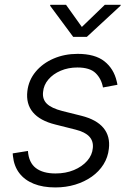

<svg xmlns="http://www.w3.org/2000/svg" viewBox="-20 -781 556 812"><path d="M213.9 11.7Q161.1 11.7 122.6 -3.9Q84 -19.5 61.5 -49.1Q39.1 -78.6 34.7 -121.1Q34.2 -125 34.2 -126.7Q34.2 -128.4 33.7 -132.3L98.1 -142.6Q101.6 -93.3 131.6 -70.3Q161.6 -47.4 214.8 -47.4Q257.8 -47.4 292.5 -61.8Q327.1 -76.2 348.6 -100.6Q370.1 -125 372.6 -155.3Q375.5 -184.1 357.7 -203.4Q339.8 -222.7 299.3 -232.9L213.9 -254.4Q148.9 -270.5 119.1 -306.2Q89.4 -341.8 95.7 -395.5Q101.1 -441.9 130.6 -477.5Q160.2 -513.2 206.5 -533.2Q252.9 -553.2 308.1 -553.2Q381.8 -553.2 421.6 -521.7Q461.4 -490.2 473.6 -437Q474.6 -433.1 475.3 -429.9Q476.1 -426.8 476.6 -422.4L415.5 -411.1Q408.7 -448.2 384.3 -471.9Q359.9 -495.6 307.1 -495.6Q268.6 -495.6 236.6 -481.9Q204.6 -468.3 184.6 -444.8Q164.6 -421.4 162.1 -391.6Q158.7 -361.3 178.2 -342.3Q197.8 -323.2 243.7 -311.5L323.7 -291.5Q388.2 -275.4 417.5 -240Q446.8 -204.6 440.4 -151.9Q436.5 -115.7 417.7 -85.7Q398.9 -55.7 368.2 -33.9Q337.4 -12.2 298.1 -0.2Q258.8 11.7 213.9 11.7ZM259.3 -760.7 326.2 -667 423.3 -760.7H490.7L489.7 -756.8L347.2 -625H289.6L191.9 -756.8L192.9 -760.7Z"/></svg>

Font: Inter Light
Style: Italic
Weight: 300
Italic angle: -9.3988°
Designer: Rasmus Andersson
Foundry: rsms
Version: Version 4.001;git-66647c0bb